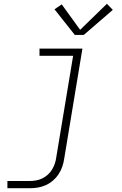

<svg xmlns="http://www.w3.org/2000/svg" viewBox="-20 -776 640 1011"><path d="M19 215V177H138Q154 177 170.5 174Q187 171 202.5 163.5Q218 156 231.5 144Q245 132 254 117Q263 102 268.5 86Q274 70 276 54L365 -482H188V-520H414L318 60Q315 81 308 101.5Q301 122 288.5 141Q276 160 258.5 175Q241 190 221 199Q201 208 180 211.5Q159 215 138 215ZM374 -592 267 -727 305 -753 402 -619 543 -756 574 -724 421 -592Z"/></svg>

Font: Iosevka SS04 XLt Ex Obl
Style: Regular
Weight: 200
Width: 7
Italic angle: -9°
Monospace: yes
Designer: Belleve Invis
Foundry: Belleve Invis
Version: Version 19.0.0; ttfautohint (v1.8.4)